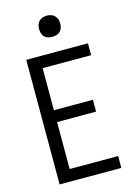

<svg xmlns="http://www.w3.org/2000/svg" viewBox="-139 -1021 777 1094"><g transform="rotate(-15 250.0 -474.0)"><path d="M72 0V-735H436V-665H150V-417H380V-347H150V-70H436V0ZM250 -823Q237 -823 225 -826.5Q213 -830 204 -839Q195 -848 191.5 -860Q188 -872 188 -885Q188 -898 191.5 -910Q195 -922 204 -931Q213 -940 225 -944Q237 -948 250 -948Q263 -948 275 -944Q287 -940 296 -931Q305 -922 309 -910Q313 -898 313 -885Q313 -872 309 -860Q305 -848 296 -839Q287 -830 275 -826.5Q263 -823 250 -823Z"/></g></svg>

Font: Iosevka NFM
Style: Regular
Weight: 400
Monospace: yes
Designer: Belleve Invis
Foundry: Belleve Invis
Version: Version 29.0.4; ttfautohint (v1.8.4);Nerd Fonts 3.3.0